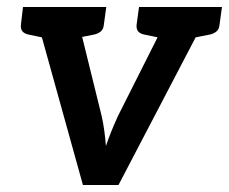

<svg xmlns="http://www.w3.org/2000/svg" viewBox="-20 -531 657 551"><path d="M218 0 76 -511H169Q182 -511 190 -505Q198 -499 200 -489L272 -197Q276 -179 279 -158Q282 -137 284 -112Q291 -133 299.5 -154Q308 -175 318 -197L465 -489Q469 -499 478 -505Q487 -511 498 -511H587L320 0ZM151 -482 155 -511H230L226 -482ZM443 -482 447 -511H521L518 -482ZM147 -511 123 -419 61 -432Q49 -435 44 -441.5Q39 -448 40 -460L46 -511ZM285 -511 278 -460Q277 -448 270 -441.5Q263 -435 251 -432L185 -419L184 -511ZM479 -511 456 -419 393 -432Q381 -435 376 -441.5Q371 -448 372 -460L379 -511ZM617 -511 610 -460Q609 -448 602 -441.5Q595 -435 583 -432L517 -419V-511Z"/></svg>

Font: Aleo SemiBold
Style: Italic
Weight: 600
Italic angle: -7°
Designer: Alessio Laiso
Foundry: Alessio Laiso
Version: Version 2.001;gftools[0.9.29]